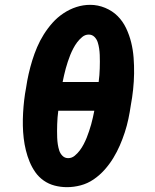

<svg xmlns="http://www.w3.org/2000/svg" viewBox="-20 -766 640 794"><path d="M257 8Q231 8 206 1.5Q181 -5 160.5 -19.5Q140 -34 126 -54Q112 -74 102.5 -97Q93 -120 87 -144.5Q81 -169 78 -194.5Q75 -220 74.5 -246.5Q74 -273 75.5 -299.5Q77 -326 80 -352Q83 -378 88 -404Q92 -432 98.5 -460.5Q105 -489 113.5 -516.5Q122 -544 133.5 -571Q145 -598 161 -623.5Q177 -649 197 -671.5Q217 -694 242.5 -711Q268 -728 296 -737Q324 -746 353 -746Q385 -746 415 -733.5Q445 -721 466.5 -699.5Q488 -678 501.5 -649.5Q515 -621 522.5 -590.5Q530 -560 532.5 -527.5Q535 -495 534.5 -462Q534 -429 530.5 -396Q527 -363 521 -331Q517 -303 511 -274.5Q505 -246 496 -218.5Q487 -191 475.5 -164.5Q464 -138 448.5 -112.5Q433 -87 412.5 -64Q392 -41 367 -24Q342 -7 313.5 0.5Q285 8 257 8ZM239 -427H388Q390 -441 391 -455Q392 -469 392.5 -483Q393 -497 393 -511Q393 -525 392.5 -538.5Q392 -552 390 -565.5Q388 -579 384 -591.5Q380 -604 370.5 -613.5Q361 -623 347 -623Q332 -623 320 -613Q308 -603 299 -591Q290 -579 283 -565.5Q276 -552 270.5 -538.5Q265 -525 260.5 -511Q256 -497 252 -483Q248 -469 245 -455Q242 -441 239 -427ZM262 -112Q277 -112 289 -122Q301 -132 310 -144Q319 -156 326 -169.5Q333 -183 338.5 -196.5Q344 -210 348.5 -224Q353 -238 357 -251.5Q361 -265 364 -279.5Q367 -294 370 -308H221Q219 -294 218 -280Q217 -266 216.5 -252Q216 -238 216 -224Q216 -210 216.5 -196.5Q217 -183 219 -169.5Q221 -156 225 -143.5Q229 -131 238.5 -121.5Q248 -112 262 -112Z"/></svg>

Font: Iosevka Curly Heavy Extended
Style: Italic
Weight: 900
Width: 7
Italic angle: -9°
Monospace: yes
Designer: Belleve Invis
Foundry: Belleve Invis
Version: Version 11.1.0; ttfautohint (v1.8.3)